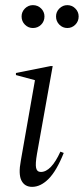

<svg xmlns="http://www.w3.org/2000/svg" viewBox="-20 -717 326 747"><path d="M242 -608Q224 -608 211 -621Q198 -634 198 -653Q198 -671 211 -684Q224 -697 242 -697Q260 -697 273 -684Q286 -671 286 -653Q286 -634 273 -621Q260 -608 242 -608ZM108 -608Q90 -608 77 -621Q64 -634 64 -653Q64 -671 77 -684Q90 -697 108 -697Q127 -697 140 -684Q153 -671 153 -653Q153 -634 140 -621Q127 -608 108 -608ZM105 10Q76 10 63.5 -14.5Q51 -39 61 -92L116 -405L42 -425V-433L177 -460H185L124 -119Q117 -79 120.5 -63.5Q124 -48 139 -48Q179 -48 215 -127L228 -122Q200 -52 169 -21Q138 10 105 10Z"/></svg>

Font: Spectral Light
Style: Italic
Weight: 300
Italic angle: -10°
Designer: Jean-Baptiste Levee
Foundry: Production Type
Version: Version 2.001